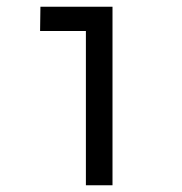

<svg xmlns="http://www.w3.org/2000/svg" viewBox="-20 -550 540 570"><path d="M235 0V-458H99L100 -530H314V0Z"/></svg>

Font: Iosevka SS01
Style: Regular
Weight: 400
Monospace: yes
Designer: Belleve Invis
Foundry: Belleve Invis
Version: 2.3.3; ttfautohint (v1.8.3)